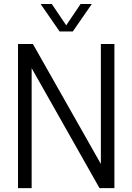

<svg xmlns="http://www.w3.org/2000/svg" viewBox="-20 -966 680 986"><path d="M72.5 0V-740H149L498 -124V-740H567.5V0H491L142.5 -616V0ZM286 -804.5 188.5 -945.5H246L320 -836L394 -945.5H451.5L354 -804.5Z"/></svg>

Font: Encode Sans Condensed
Style: Regular
Weight: 400
Width: 3
Designer: Multiple Designers
Foundry: Impallari Type
Version: Version 3.000; ttfautohint (v1.8.3) -l 8 -r 50 -G 200 -x 14 